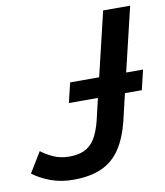

<svg xmlns="http://www.w3.org/2000/svg" viewBox="-117 -760 723 840"><g transform="rotate(-10 244.0 -339.5)"><path d="M141 14Q88 14 42.5 -2.5Q-3 -19 -37 -45L18 -135Q38 -119 69.5 -104Q101 -89 143 -89Q180 -89 207.5 -101Q235 -113 254 -142Q273 -171 286 -222L309 -320H180L201 -408H330L398 -693H518L450 -408H525L504 -320H429L401 -201Q383 -128 351 -80Q319 -32 268 -9Q217 14 141 14Z"/></g></svg>

Font: Ubuntu Sans SemiBold
Style: Italic
Weight: 600
Italic angle: -13.5°
Designer: Dalton Maag Ltd
Foundry: Dalton Maag Ltd
Version: Version 1.006